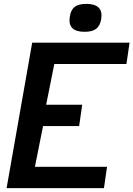

<svg xmlns="http://www.w3.org/2000/svg" viewBox="-20 -970 688 990"><path d="M416 -806Q327 -806 340 -884Q345 -919 365 -934.5Q385 -950 425 -950Q514 -950 502 -872Q496 -837 476 -821.5Q456 -806 416 -806ZM14 0 146 -750H648L632 -640H260L218 -430H404L388 -320H202L160 -110H532L516 0Z"/></svg>

Font: Hermit
Style: Bold Italic
Weight: 700
Italic angle: -10°
Designer: Pablo Caro
Version: Version 2.000;PS 002.000;hotconv 1.0.88;makeotf.lib2.5.64775